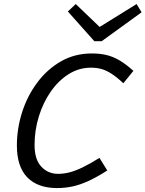

<svg xmlns="http://www.w3.org/2000/svg" viewBox="-20 -942 740 977"><path d="M271 15Q171.5 15 118.7 -39.7Q65.9 -94.4 65.9 -201Q65.9 -287.3 92.4 -370.6Q118.9 -453.9 169.4 -521.6Q219.8 -589.3 290 -629.7Q360.2 -670 447.6 -670Q487 -670 520.5 -662.3Q554 -654.6 587 -635.5Q620 -616.5 658.8 -581.3L607.6 -518.4Q571.5 -552 544.4 -568.8Q517.2 -585.6 493.4 -591.6Q469.6 -597.6 442.9 -597.6Q381.2 -597.6 329 -564.5Q276.9 -531.5 238.1 -475.6Q199.3 -419.7 177.6 -349.3Q155.9 -278.9 155.9 -204.3Q155.9 -129.9 190.5 -93.6Q225 -57.4 274.9 -57.4Q304.1 -57.4 333.8 -64.9Q363.5 -72.5 400.3 -90.3Q437.2 -108.2 486.1 -138.5L525.9 -74.5Q473 -40.6 430 -21Q387 -1.4 348.8 6.8Q310.7 15 271 15ZM700.5 -879.5 497.7 -732.5H470.1L472.7 -796L675.1 -921.5ZM325.4 -883.5 365.4 -921.5 496.3 -796 487.5 -732.5H459.9Z"/></svg>

Font: Intel One Mono Light
Style: Italic
Weight: 300
Italic angle: -16°
Monospace: yes
Designer: Fred Shallcrass
Foundry: Frere-Jones Type LLC
Version: Version 1.004